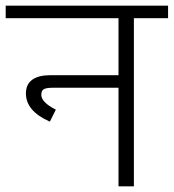

<svg xmlns="http://www.w3.org/2000/svg" viewBox="-30 -654 610 674"><path d="M560 -634V-590H440V0H386V-346H156Q133 -346 124 -341Q115 -336 115 -321Q115 -295 166 -269L145 -227Q61 -264 61 -326Q61 -358 83 -374Q105 -390 146 -390H386V-590H-10V-634Z"/></svg>

Font: Biryani UltraLight
Style: Regular
Weight: 250
Designer: Dan Reynolds and Mathieu Réguer
Foundry: Dan Reynolds and Mathieu Réguer
Version: Version 1.003; ttfautohint (v1.1) -l 5 -r 5 -G 72 -x 0 -D la